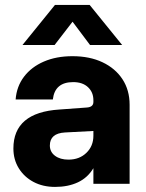

<svg xmlns="http://www.w3.org/2000/svg" viewBox="-20 -741 590 774"><path d="M201.5 -721H341.5L472.5 -559.5H343L272.5 -653.5L200 -559.5H70.5ZM502.5 -318.5V0H356.5V-63Q333.5 -24.5 294 -6Q254.5 12.5 202 12.5Q153 12.5 115.2 -7.5Q77.5 -27.5 55.8 -62.5Q34 -97.5 34 -142.5Q34 -287.5 219.5 -299.5L329 -307.5Q356.5 -309 356.5 -330V-337Q356.5 -369 334.8 -389.5Q313 -410 275 -410Q201 -410 193 -340H43Q47 -392.5 76.8 -431.8Q106.5 -471 156.8 -492.8Q207 -514.5 272 -514.5Q341.5 -514.5 393.2 -490Q445 -465.5 473.8 -421.5Q502.5 -377.5 502.5 -318.5ZM181 -154.5Q181 -128.5 201.8 -113Q222.5 -97.5 256 -97.5Q300 -97.5 328.2 -124.8Q356.5 -152 356.5 -194V-213L242 -207Q181 -203.5 181 -154.5Z"/></svg>

Font: Overused Grotesk
Style: Bold
Weight: 710
Version: Version 0.004